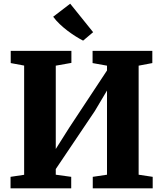

<svg xmlns="http://www.w3.org/2000/svg" viewBox="-20 -1018 883 1038"><path d="M37 0V-62L110.5 -73V-663.5L38 -677V-743H366V-678L281.5 -663V-212.5L353.5 -326.5L558.5 -637V-663L480.5 -677V-743H803.5V-677L729.5 -663V-73.5L805.5 -62V0H481.5V-62L558.5 -73.5V-528.5L492.5 -417.5L281.5 -104V-73.5L365 -62V0ZM429 -798.5Q409.5 -808.5 387.8 -822.2Q366 -836 344.2 -852.5Q322.5 -869 302.8 -887.8Q283 -906.5 267.5 -927.5L359.5 -998L483.5 -844L429.5 -798.5Z"/></svg>

Font: Merriweather 28pt Black
Style: Regular
Weight: 900
Version: Version 2.100